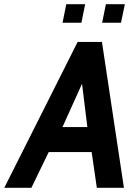

<svg xmlns="http://www.w3.org/2000/svg" viewBox="-64 -901 666 921"><path d="M-43.5 0 308.5 -700H425L530.5 0H400.5L374.5 -179.5L356 -283.5L322 -561L355 -555.5L232.5 -284.5L173 -178.5L86.5 0ZM128 -171.5 194 -291.5H386L407 -171.5ZM236 -792 254 -881H344.5L326.5 -792ZM426 -792 444 -881H535L516.5 -792Z"/></svg>

Font: Cabin
Style: Bold Italic
Weight: 700
Width: 4
Italic angle: -10°
Designer: Pablo Impallari
Foundry: Pablo Impallari. http://www.impallari.com Igino Marini. http://www.ikern.com
Version: Version 3.001